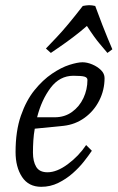

<svg xmlns="http://www.w3.org/2000/svg" viewBox="-20 -708 453 740"><path d="M139 12Q90 12 65 -26Q40 -64 40 -122Q40 -203 60.5 -262Q81 -321 113 -360.5Q145 -400 180.5 -424Q216 -448 247.5 -458Q279 -468 298 -468Q316 -468 336 -459.5Q356 -451 369.5 -437.5Q383 -424 383 -407Q383 -361 362.5 -320.5Q342 -280 306 -254Q270 -228 225 -223L114 -212Q110 -190 108.5 -166.5Q107 -143 107 -120Q107 -86 119.5 -65Q132 -44 163 -44Q199 -44 241 -75Q283 -106 312 -149L334 -127Q322 -109 303.5 -85.5Q285 -62 260 -40Q235 -18 204.5 -3Q174 12 139 12ZM123 -256H191Q229 -256 257.5 -276.5Q286 -297 301.5 -330Q317 -363 317 -400Q317 -409 306 -412.5Q295 -416 263 -416Q210 -416 175 -369.5Q140 -323 123 -256ZM176 -504 157 -521Q157 -521 197.5 -563.5Q238 -606 299 -685Q305 -686 311 -687Q317 -688 323 -688Q335 -688 347 -685Q378 -601 395.5 -559.5Q413 -518 413 -518L394 -504Q385 -515 364.5 -539Q344 -563 315 -608Q290 -586 261.5 -564.5Q233 -543 209.5 -527Q186 -511 176 -504Z"/></svg>

Font: Mate
Style: Italic
Weight: 400
Italic angle: -10.8°
Designer: Eduardo Rodriguez Tunni
Foundry: Eduardo Rodriguez Tunni
Version: Version 1.003; ttfautohint (v1.8.4.7-5d5b);gftools[0.9.24]